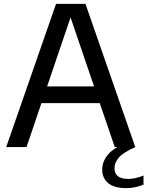

<svg xmlns="http://www.w3.org/2000/svg" viewBox="-20 -760 762 992"><path d="M12 0 269.5 -740H421.5L679 0H573L495.5 -227H194L117 0ZM223.5 -313.5H466L344.5 -670ZM633 212Q571 212 539.5 186.5Q508 161 508 116.5Q508 73.5 539 37.5Q570 1.5 649 -30.5L679 0Q616 28 593.8 54.2Q571.5 80.5 571.5 109.5Q571.5 164.5 644 164.5Q677 164.5 721.5 147V194Q700.5 202.5 678.8 207.2Q657 212 633 212Z"/></svg>

Font: Encode Sans Md
Style: Regular
Weight: 500
Designer: Multiple Designers
Foundry: Impallari Type
Version: Version 3.002; ttfautohint (v1.8.3) -l 8 -r 50 -G 200 -x 14 